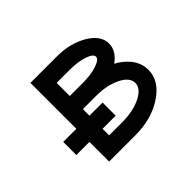

<svg xmlns="http://www.w3.org/2000/svg" viewBox="-147 -1022 1294 1294"><g transform="rotate(-45 500.0 -375.0)"><path d="M500 -500Q578.1 -500 632.8 -518.6Q687.5 -537.1 687.5 -562.5Q687.5 -587.9 632.8 -606.4Q578.1 -625 500 -625H375V-500ZM375 -312.5H500V-187.5H375V-125H500Q603.5 -125 676.8 -161.1Q750 -197.3 750 -250Q750 -302.7 676.8 -338.9Q603.5 -375 500 -375H375ZM250 -187.5H125V-312.5H250V-750H500Q628.9 -750 720.7 -695.3Q812.5 -640.6 812.5 -562.5Q812.5 -494.1 740.2 -441.4Q753.9 -435.5 765.6 -427.7Q875 -353.5 875 -250Q875 -146.5 765.6 -73.2Q656.2 0 500 0H250Z"/></g></svg>

Font: Xanmono
Style: Regular
Weight: 400
Designer: GGBotNet
Foundry: GGBotNet
Version: 1.00